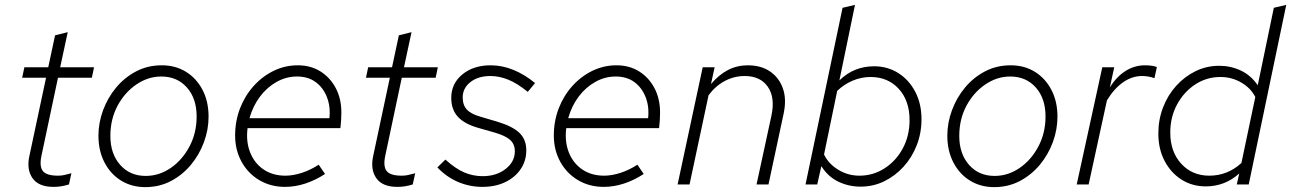

<svg xmlns="http://www.w3.org/2000/svg" viewBox="-20 -757 5299 788"><path d="M200 10Q139 10 114 -25Q89 -60 100 -114L169 -438H71L80 -481H178L206 -612L258 -625L227 -481H366L357 -438H218L150 -117Q141 -74 156 -55Q171 -36 218 -36Q231 -36 243 -38.5Q255 -41 273 -46L263 0Q247 5 231.5 7.5Q216 10 200 10Z M576 11Q521 11 477.5 -15.5Q434 -42 409 -90Q384 -138 384 -200Q384 -253 403 -304.5Q422 -356 456.5 -397.5Q491 -439 538.5 -464Q586 -489 644 -489Q700 -489 743 -462.5Q786 -436 811 -388.5Q836 -341 836 -278Q836 -225 817 -173.5Q798 -122 763.5 -80.5Q729 -39 681.5 -14Q634 11 576 11ZM578 -35Q633 -35 680.5 -67.5Q728 -100 757.5 -155.5Q787 -211 787 -279Q787 -353 747 -398Q707 -443 642 -443Q588 -443 540 -410.5Q492 -378 462.5 -323Q433 -268 433 -199Q433 -126 473 -80.5Q513 -35 578 -35Z M1150 10Q1091 10 1044.5 -17.5Q998 -45 971.5 -93Q945 -141 945 -201Q945 -260 965 -312Q985 -364 1021 -404Q1057 -444 1103.5 -466.5Q1150 -489 1202 -489Q1255 -489 1295 -464Q1335 -439 1358 -395.5Q1381 -352 1381 -295Q1381 -279 1380 -263.5Q1379 -248 1377 -231H996Q989 -175 1007 -130.5Q1025 -86 1062.5 -61Q1100 -36 1151 -36Q1183 -36 1218.5 -47.5Q1254 -59 1288 -81L1314 -43Q1274 -17 1232.5 -3.5Q1191 10 1150 10ZM1004 -272H1332Q1337 -320 1321.5 -359Q1306 -398 1275 -420.5Q1244 -443 1199 -443Q1155 -443 1115.5 -421Q1076 -399 1047 -360.5Q1018 -322 1004 -272Z M1611 10Q1550 10 1525 -25Q1500 -60 1511 -114L1580 -438H1482L1491 -481H1589L1617 -612L1669 -625L1638 -481H1777L1768 -438H1629L1561 -117Q1552 -74 1567 -55Q1582 -36 1629 -36Q1642 -36 1654 -38.5Q1666 -41 1684 -46L1674 0Q1658 5 1642.5 7.5Q1627 10 1611 10Z M1960 10Q1908 10 1860.5 -10Q1813 -30 1775 -70L1808 -102Q1849 -65 1885 -49.5Q1921 -34 1961 -34Q2017 -34 2055 -63.5Q2093 -93 2093 -136Q2093 -165 2074 -182.5Q2055 -200 2010 -213L1940 -233Q1885 -249 1858.5 -278.5Q1832 -308 1832 -355Q1832 -414 1877.5 -451.5Q1923 -489 1994 -489Q2041 -489 2087.5 -470Q2134 -451 2176 -416L2146 -380Q2103 -415 2066 -430Q2029 -445 1993 -445Q1942 -445 1910.5 -420Q1879 -395 1879 -357Q1879 -326 1896 -307.5Q1913 -289 1952 -278L2023 -257Q2085 -238 2112.5 -211Q2140 -184 2140 -140Q2140 -97 2117 -63Q2094 -29 2053.5 -9.5Q2013 10 1960 10Z M2458 10Q2399 10 2352.5 -17.5Q2306 -45 2279.5 -93Q2253 -141 2253 -201Q2253 -260 2273 -312Q2293 -364 2329 -404Q2365 -444 2411.5 -466.5Q2458 -489 2510 -489Q2563 -489 2603 -464Q2643 -439 2666 -395.5Q2689 -352 2689 -295Q2689 -279 2688 -263.5Q2687 -248 2685 -231H2304Q2297 -175 2315 -130.5Q2333 -86 2370.5 -61Q2408 -36 2459 -36Q2491 -36 2526.5 -47.5Q2562 -59 2596 -81L2622 -43Q2582 -17 2540.5 -3.5Q2499 10 2458 10ZM2312 -272H2640Q2645 -320 2629.5 -359Q2614 -398 2583 -420.5Q2552 -443 2507 -443Q2463 -443 2423.5 -421Q2384 -399 2355 -360.5Q2326 -322 2312 -272Z M2761 0 2864 -481H2913L2898 -412Q2930 -450 2967.5 -469.5Q3005 -489 3049 -489Q3103 -489 3140 -464Q3177 -439 3193 -394.5Q3209 -350 3196 -290L3134 0H3085L3146 -282Q3162 -356 3131.5 -400.5Q3101 -445 3036 -445Q2993 -445 2954.5 -424.5Q2916 -404 2888 -366L2810 0Z M3512 9Q3463 9 3420.5 -11.5Q3378 -32 3351 -75L3334 0H3286L3438 -725L3489 -737L3425 -427Q3456 -457 3491.5 -471Q3527 -485 3567 -485Q3623 -485 3667 -457Q3711 -429 3736.5 -380Q3762 -331 3762 -268Q3762 -211 3742.5 -161Q3723 -111 3688.5 -73Q3654 -35 3609 -13Q3564 9 3512 9ZM3507 -36Q3564 -36 3611 -66.5Q3658 -97 3685.5 -148.5Q3713 -200 3713 -264Q3713 -344 3668.5 -392.5Q3624 -441 3553 -441Q3515 -441 3479.5 -426Q3444 -411 3416 -384L3362 -123Q3380 -85 3420 -60.5Q3460 -36 3507 -36Z M4060 11Q4005 11 3961.5 -15.5Q3918 -42 3893 -90Q3868 -138 3868 -200Q3868 -253 3887 -304.5Q3906 -356 3940.5 -397.5Q3975 -439 4022.5 -464Q4070 -489 4128 -489Q4184 -489 4227 -462.5Q4270 -436 4295 -388.5Q4320 -341 4320 -278Q4320 -225 4301 -173.5Q4282 -122 4247.5 -80.5Q4213 -39 4165.5 -14Q4118 11 4060 11ZM4062 -35Q4117 -35 4164.5 -67.5Q4212 -100 4241.5 -155.5Q4271 -211 4271 -279Q4271 -353 4231 -398Q4191 -443 4126 -443Q4072 -443 4024 -410.5Q3976 -378 3946.5 -323Q3917 -268 3917 -199Q3917 -126 3957 -80.5Q3997 -35 4062 -35Z M4399 0 4504 -481H4553L4535 -398Q4562 -442 4599 -465.5Q4636 -489 4679 -489Q4709 -489 4728 -482L4718 -436Q4705 -441 4692 -443Q4679 -445 4667 -445Q4626 -445 4589 -419Q4552 -393 4523 -345L4448 0Z M4929 8Q4873 8 4829 -20Q4785 -48 4759.5 -97Q4734 -146 4734 -209Q4734 -266 4753.5 -316.5Q4773 -367 4807.5 -405Q4842 -443 4887 -465Q4932 -487 4984 -487Q5031 -487 5072.5 -467.5Q5114 -448 5142 -407L5208 -725L5259 -737L5105 0H5056L5066 -45Q5036 -18 5001.5 -5Q4967 8 4929 8ZM4943 -36Q5018 -36 5075 -88L5132 -359Q5113 -396 5074 -418.5Q5035 -441 4989 -441Q4932 -441 4885.5 -410.5Q4839 -380 4811 -328.5Q4783 -277 4783 -213Q4783 -134 4828 -85Q4873 -36 4943 -36Z"/></svg>

Font: Red Hat Text VF
Style: Italic
Weight: 300
Italic angle: -12°
Designer: Pentagram, MCKL
Foundry: Pentagram, MCKL
Version: Version 1.023